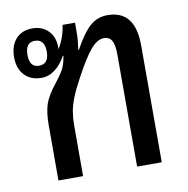

<svg xmlns="http://www.w3.org/2000/svg" viewBox="-64 -574 624 637"><g transform="rotate(-10 248.0 -256.0)"><path d="M83 0V-188Q83 -228 92 -256Q101 -284 131 -321Q152 -348 159.5 -363.5Q167 -379 171 -404L169 -405Q155 -378 133.5 -361.5Q112 -345 88 -345Q51 -345 30 -367.5Q9 -390 9 -428Q9 -467 29.5 -489.5Q50 -512 85 -512Q118 -512 138.5 -491Q159 -470 159 -435Q159 -431 158 -428Q180 -462 186 -506H228V-478Q228 -459 226.5 -444Q225 -429 223 -415H225Q254 -468 279 -490Q304 -512 338 -512Q431 -512 431 -394V0H348V-378Q348 -411 339.5 -425Q331 -439 313 -439Q291 -439 268 -412Q245 -385 211 -321Q192 -286 182.5 -261.5Q173 -237 169.5 -216Q166 -195 166 -170V0ZM86 -386Q119 -386 119 -428Q119 -470 86 -470Q54 -470 54 -428Q54 -386 86 -386Z"/></g></svg>

Font: Noto Sans Thai Looped UI Narrow
Style: Regular
Weight: 400
Width: 4
Designer: Cadson Demak Team
Foundry: Cadson Demak Co., Ltd.
Version: Version 1.000